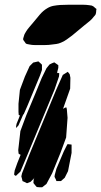

<svg xmlns="http://www.w3.org/2000/svg" viewBox="-20 -785 427 810"><path d="M149 -467 95 -337 80 -303 78 -302 58 -256 48 -245V-253L50 -263L59 -285L64 -298L59 -300L58 -313V-347L64 -406L85 -462L105 -506L120 -521L133 -524L142 -526L151 -518L157 -512V-501V-490ZM210 -407 95 -130 66 -61 47 -43 40 -47V-53L42 -66L53 -97L67 -132L59 -136L58 -141L57 -152L66 -232L91 -299L129 -390L156 -456L176 -497L189 -513L199 -518L209 -522L219 -515L226 -510V-499L220 -475L222 -478L230 -476L229 -463ZM265 -288 259 -205 235 -140 200 -54 176 -9 167 -2 158 5H146L135 4L128 -4L121 -13L122 -27L125 -36L123 -32L109 -18L94 -12L82 -18L75 -21L73 -30L70 -41L73 -54L104 -133L217 -406L245 -469L266 -482L274 -472L277 -457L276 -411L246 -326L255 -331L260 -332L262 -324ZM282 -140 267 -63 253 -35 237 -21H224H218L216 -27L210 -39L211 -47L218 -73L249 -146L261 -170L265 -177L274 -176L282 -175V-167ZM121 -691Q134 -707 148 -723.5Q162 -740 179 -750Q192 -758 206 -760.5Q220 -763 234 -764Q251 -765 268.5 -765Q286 -765 304 -765Q317 -765 330.5 -765Q344 -765 357 -763Q360 -762 363.5 -762Q367 -762 370 -760Q373 -759 376.5 -756Q380 -753 383 -750Q384 -750 385 -749Q386 -748 387 -747Q387 -746 386.5 -744.5Q386 -743 386 -742Q386 -738 385.5 -733.5Q385 -729 384 -726Q383 -723 380.5 -720Q378 -717 376 -715Q368 -704 357.5 -695.5Q347 -687 337 -679Q324 -668 310.5 -657Q297 -646 284 -635Q273 -627 261.5 -618.5Q250 -610 237 -605Q228 -601 218 -599.5Q208 -598 198 -597Q185 -595 171.5 -595Q158 -595 145 -595Q135 -595 125 -595Q115 -595 106 -597Q103 -598 98 -598.5Q93 -599 90 -601Q88 -602 86.5 -605Q85 -608 83 -610Q82 -612 80 -614Q78 -616 78 -617Q77 -620 78.5 -625Q80 -630 81 -633Q82 -638 84.5 -642.5Q87 -647 90 -652Q96 -662 104.5 -671.5Q113 -681 121 -691Z"/></svg>

Font: Rubik Marker Hatch
Style: Regular
Weight: 400
Designer: Hubert and Fischer, NaN
Foundry: Hubert & Fischer, NaN
Version: Version 2.200